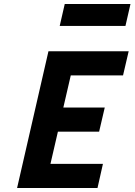

<svg xmlns="http://www.w3.org/2000/svg" viewBox="-20 -935 669 955"><path d="M277 -806 302 -915H629L604 -806ZM65 0 221 -680H620L592 -560H332L295 -400H501L473 -280H268L231 -120H492L465 0Z"/></svg>

Font: Titillium Web
Style: Bold Italic
Weight: 700
Italic angle: -13°
Version: Version 1.001;PS 57.000;hotconv 1.0.70;makeotf.lib2.5.55311